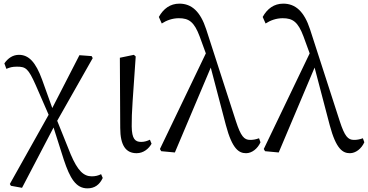

<svg xmlns="http://www.w3.org/2000/svg" viewBox="-20 -827 2020 1054"><path d="M535 129C520 137 503 141 484 141C440 141 407 112 368 20L294 -164L489 -508L483 -519L416 -524L267 -234L211 -390C176 -486 138 -526 84 -526C51 -526 24 -508 4 -479L15 -449C34 -457 47 -461 73 -461C121 -461 135 -452 176 -360L247 -197L34 183L40 193L101 204L274 -127L330 49C364 152 397 207 460 207C499 207 526 188 544 150Z M730 14C768 14 797 -11 812 -38L803 -60C788 -53 773 -48 755 -48C722 -48 704 -64 703 -133C702 -211 710 -293 725 -517L715 -526L638 -510L640 -125C640 -27 672 14 730 14Z M1402 -68C1383 -61 1368 -59 1353 -59C1320 -59 1302 -79 1275 -162L1112 -666C1080 -764 1032 -807 965 -807C914 -807 877 -779 852 -734L868 -698C894 -715 926 -727 962 -727C1017 -727 1046 -707 1076 -627L1110 -534L858 -9L865 3L940 10L1137 -456L1220 -140C1255 -8 1292 14 1331 14C1362 14 1394 -10 1410 -46Z M1972 -68C1953 -61 1938 -59 1923 -59C1890 -59 1872 -79 1845 -162L1682 -666C1650 -764 1602 -807 1535 -807C1484 -807 1447 -779 1422 -734L1438 -698C1464 -715 1496 -727 1532 -727C1587 -727 1616 -707 1646 -627L1680 -534L1428 -9L1435 3L1510 10L1707 -456L1790 -140C1825 -8 1862 14 1901 14C1932 14 1964 -10 1980 -46Z"/></svg>

Font: Shippori Mincho
Style: Regular
Weight: 400
Designer: Bonji Tadano  Ryoko NISHIZUKA  (kana & ideographs); Frank Grießhammer (Latin, Greek & Cyrillic); Wenlong ZHANG  (bopomof
Foundry: Adobe Systems Incorporated
Version: Version 1.003;PS 1.001;hotconv 16.6.54;makeotf.lib2.5.65590